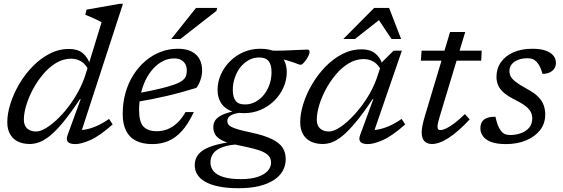

<svg xmlns="http://www.w3.org/2000/svg" viewBox="-20 -751 2972 1014"><path d="M449 -378.5Q433 -411.5 409.2 -426.2Q385.5 -441 355.5 -441Q314 -441 276.5 -418.5Q239 -396 208 -359.2Q177 -322.5 154 -279.5Q131 -236.5 118.5 -194.2Q106 -152 106 -119.5Q106 -88 123.8 -72.2Q141.5 -56.5 170.5 -56.5Q192 -56.5 220 -72.8Q248 -89 279 -117.8Q310 -146.5 339.5 -184.8Q369 -223 393.2 -267.5Q417.5 -312 432 -358.5L516.5 -633.5Q507.5 -639 492.8 -646Q478 -653 461.5 -660.2Q445 -667.5 430.5 -673L437 -700L612 -731H629.5L403.5 -37L386 -65Q407 -62.5 434 -67.5Q461 -72.5 492 -86.2Q523 -100 556 -123L575 -94Q504.5 -31.5 456.2 -10.8Q408 10 378 10Q348.5 10 338.2 -2Q328 -14 337 -38L406 -227H402Q353 -153.5 314.8 -107Q276.5 -60.5 245.5 -35.2Q214.5 -10 188.2 -0.2Q162 9.5 137.5 9.5Q102 9.5 75.2 -3.2Q48.5 -16 33.5 -41.8Q18.5 -67.5 18.5 -106Q18.5 -151 35 -203.2Q51.5 -255.5 81.2 -306.5Q111 -357.5 152 -399.8Q193 -442 241.8 -467.2Q290.5 -492.5 345 -492.5Q389.5 -492.5 416.5 -470.8Q443.5 -449 456.5 -408.5Z M899.5 -442.5Q868.5 -442.5 840.5 -428.2Q812.5 -414 789.2 -388.5Q766 -363 749.2 -328.8Q732.5 -294.5 723.5 -254.2Q714.5 -214 714.5 -170.5Q714.5 -107 737.8 -82.5Q761 -58 807.5 -58Q836.5 -58 863.2 -68Q890 -78 914.2 -100Q938.5 -122 960 -159H1003.5Q973.5 -95 939.5 -58Q905.5 -21 867 -5.5Q828.5 10 785 10Q733.5 10 698.5 -7.5Q663.5 -25 645.8 -60.5Q628 -96 628 -149Q628 -208.5 642.8 -260.8Q657.5 -313 684.8 -355.8Q712 -398.5 748.2 -429.2Q784.5 -460 828 -476.8Q871.5 -493.5 919 -493.5Q965 -493.5 993.5 -478Q1022 -462.5 1034.8 -436.8Q1047.5 -411 1047.5 -380Q1047.5 -355.5 1039.2 -330.2Q1031 -305 1017.5 -287Q978.5 -275 938.5 -264Q898.5 -253 858.8 -243.8Q819 -234.5 780.8 -227Q742.5 -219.5 706 -213.5L709 -258.5Q781 -272 828.2 -283.5Q875.5 -295 903.5 -305.5Q931.5 -316 945 -327.2Q958.5 -338.5 962.5 -350.8Q966.5 -363 966.5 -378.5Q966.5 -398 958.8 -412.2Q951 -426.5 936.2 -434.5Q921.5 -442.5 899.5 -442.5ZM884.5 -545 1015 -709H1127L1123 -693.5L932.5 -545Z M1568.5 -409Q1562.5 -409 1554.8 -412Q1547 -415 1535.2 -419.5Q1523.5 -424 1506.2 -429.2Q1489 -434.5 1464.2 -439.8Q1439.5 -445 1405.5 -449.5L1397.5 -484.5Q1440 -482.5 1480.5 -484Q1521 -485.5 1553.2 -487.2Q1585.5 -489 1602 -489Q1609 -489 1612 -486.2Q1615 -483.5 1615 -477.5Q1615 -469 1609.8 -457.8Q1604.5 -446.5 1596.8 -435.2Q1589 -424 1581.2 -416.5Q1573.5 -409 1568.5 -409ZM1275 -199.5Q1298 -199.5 1318.8 -208.2Q1339.5 -217 1357 -232.8Q1374.5 -248.5 1387.2 -270Q1400 -291.5 1407 -317Q1414 -342.5 1414 -371Q1414 -409.5 1398.5 -428.5Q1383 -447.5 1348.5 -447.5Q1325.5 -447.5 1304.8 -438.8Q1284 -430 1266.5 -414Q1249 -398 1236.5 -376.8Q1224 -355.5 1216.8 -329.8Q1209.5 -304 1209.5 -275.5Q1209.5 -237 1225 -217.8Q1240.5 -198.5 1275 -199.5ZM1354 -493.5Q1404.5 -493.5 1435.5 -477Q1466.5 -460.5 1480.5 -432.8Q1494.5 -405 1494.5 -371Q1494.5 -328 1477 -288.8Q1459.5 -249.5 1428.5 -219Q1397.5 -188.5 1356.8 -171Q1316 -153.5 1270 -153.5Q1219.5 -153.5 1188.5 -170Q1157.5 -186.5 1143.2 -214.2Q1129 -242 1129 -275.5Q1129 -319 1146.8 -358.2Q1164.5 -397.5 1195.2 -428Q1226 -458.5 1266.8 -476Q1307.5 -493.5 1354 -493.5ZM1240 243Q1180.5 243 1136.8 234.2Q1093 225.5 1064.5 209.2Q1036 193 1022.2 170.8Q1008.5 148.5 1008.5 122Q1008.5 90 1025.8 66.8Q1043 43.5 1081.2 27.5Q1119.5 11.5 1183 1L1202 -28L1269.5 10Q1219.5 10.5 1185.5 17.8Q1151.5 25 1130.8 37.8Q1110 50.5 1100.8 68Q1091.5 85.5 1091.5 107Q1091.5 133.5 1108 153.2Q1124.5 173 1160 184Q1195.5 195 1252.5 195Q1305.5 195 1340.8 183.2Q1376 171.5 1393.8 151.5Q1411.5 131.5 1411.5 108Q1411.5 90.5 1403 77.5Q1394.5 64.5 1375 54Q1355.5 43.5 1322 34.8Q1288.5 26 1238.5 16Q1180 5 1151.8 -10.2Q1123.5 -25.5 1115 -43.2Q1106.5 -61 1106.5 -79Q1106.5 -107.5 1124.5 -124.8Q1142.5 -142 1175 -152.8Q1207.5 -163.5 1250.5 -170.5L1264.5 -157Q1218 -153.5 1199.2 -141.8Q1180.5 -130 1180.5 -112Q1180.5 -103 1184.8 -95.5Q1189 -88 1201.5 -81.2Q1214 -74.5 1238.8 -67.2Q1263.5 -60 1304.5 -51.5Q1376.5 -36 1416.8 -16Q1457 4 1473 29.8Q1489 55.5 1489 89.5Q1489 123.5 1473.2 151.5Q1457.5 179.5 1426 200Q1394.5 220.5 1348.2 231.8Q1302 243 1240 243Z M1882 -38 1951.5 -227H1947.5Q1898.5 -153.5 1860.2 -107.2Q1822 -61 1791.2 -35.5Q1760.5 -10 1734.8 -0.2Q1709 9.5 1684.5 9.5Q1649 9.5 1622.2 -3.2Q1595.5 -16 1580.5 -41.8Q1565.5 -67.5 1565.5 -105.5Q1565.5 -150.5 1581.8 -202.5Q1598 -254.5 1627.8 -305.2Q1657.5 -356 1698 -398Q1738.5 -440 1787.2 -465.2Q1836 -490.5 1890.5 -490.5Q1934.5 -490.5 1961.8 -468.8Q1989 -447 2001.5 -406.5L1994 -377Q1978.5 -409.5 1954.5 -424.2Q1930.5 -439 1901 -439Q1859.5 -439 1822.2 -416.8Q1785 -394.5 1754 -357.8Q1723 -321 1700.2 -278.2Q1677.5 -235.5 1665.2 -193.5Q1653 -151.5 1653 -119Q1653 -87.5 1670.8 -72Q1688.5 -56.5 1717.5 -56.5Q1742.5 -56.5 1777.5 -80Q1812.5 -103.5 1849.2 -143Q1886 -182.5 1917.8 -232.2Q1949.5 -282 1968.5 -334.5L1998 -423L2058.5 -483.5H2102.5L1948.5 -37L1931 -65Q1952.5 -62.5 1979.2 -67.5Q2006 -72.5 2037.2 -86.2Q2068.5 -100 2101 -123L2120 -94Q2049.5 -31.5 2001.2 -10.8Q1953 10 1923 10Q1894 10 1883.5 -2Q1873 -14 1882 -38ZM1793 -545 1956 -709H2035L2098.5 -545H2047.5L1974.5 -655H1994.5L1854.5 -545Z M2202.5 -430.5 2206.5 -483.5H2524L2521.5 -430.5ZM2302.5 -136.5Q2299 -124.5 2296.2 -114Q2293.5 -103.5 2292 -95.8Q2290.5 -88 2290.5 -83Q2290.5 -72 2294.5 -68Q2298.5 -64 2306.5 -64Q2317.5 -64 2335.2 -72Q2353 -80 2378 -98.8Q2403 -117.5 2435.5 -148.5L2460.5 -120.5Q2429 -86.5 2400.8 -62Q2372.5 -37.5 2347.5 -21.5Q2322.5 -5.5 2301 2Q2279.5 9.5 2261 9.5Q2236 9.5 2221.5 -5.5Q2207 -20.5 2207 -52Q2207 -66 2210.8 -86.2Q2214.5 -106.5 2224 -138.5L2357 -582H2437Z M2596.5 -134.5Q2602.5 -107.5 2608.8 -90.8Q2615 -74 2625.5 -60.5Q2636 -47 2647.2 -42.5Q2658.5 -38 2674 -38Q2705.5 -38 2732.2 -48Q2759 -58 2775 -77.2Q2791 -96.5 2791 -125Q2791 -143 2783.5 -158.8Q2776 -174.5 2756.2 -190.2Q2736.5 -206 2698.5 -225Q2661 -243.5 2640 -262.2Q2619 -281 2610.5 -301.5Q2602 -322 2602 -345Q2602 -389 2625.5 -422.5Q2649 -456 2691.5 -474.8Q2734 -493.5 2792 -493.5Q2831.5 -493.5 2859 -484.5Q2886.5 -475.5 2901.2 -458.8Q2916 -442 2916 -418Q2916 -402 2907.5 -389Q2899 -376 2883.2 -368.5Q2867.5 -361 2845 -361Q2839 -383 2832.2 -397Q2825.5 -411 2815.5 -422.5Q2805 -434.5 2793.2 -439Q2781.5 -443.5 2765.5 -443.5Q2724.5 -443.5 2697.5 -425.2Q2670.5 -407 2670.5 -376Q2670.5 -361 2677.2 -347.5Q2684 -334 2704 -318.5Q2724 -303 2763 -281.5Q2802.5 -260.5 2823.2 -238.8Q2844 -217 2851.8 -194Q2859.5 -171 2859.5 -146Q2859.5 -98.5 2832 -63.5Q2804.5 -28.5 2757.5 -9.2Q2710.5 10 2652 10Q2603.5 10 2574 -1.2Q2544.5 -12.5 2530.8 -31.5Q2517 -50.5 2517 -73Q2517 -92 2524.5 -105.8Q2532 -119.5 2549.2 -127Q2566.5 -134.5 2596.5 -134.5Z"/></svg>

Font: Newsreader 10pt
Style: Italic
Weight: 400
Italic angle: -17°
Version: Version 1.003